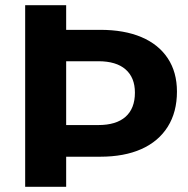

<svg xmlns="http://www.w3.org/2000/svg" viewBox="-20 -720 725 740"><path d="M366 -605Q459 -605 525 -577Q591 -549 626.5 -495.5Q662 -442 662 -367Q662 -288 626.5 -231.5Q591 -175 525 -145.5Q459 -116 366 -116H226V-238H359Q428 -238 464 -270Q500 -302 500 -363Q500 -421 464 -452.5Q428 -484 359 -484H225L204 -605ZM77 -700H235V0H77Z"/></svg>

Font: Alexandria SemiBold
Style: Regular
Weight: 600
Designer: Mohamed Gaber
Foundry: Kief Type Foundry
Version: Version 5.100